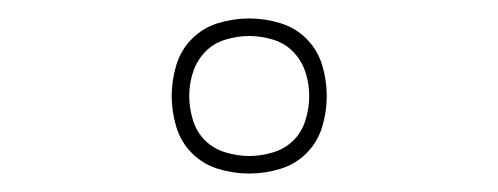

<svg xmlns="http://www.w3.org/2000/svg" viewBox="-20 -764 540 208"><path d="M250 -576Q233 -576 216.5 -581Q200 -586 188 -598Q176 -610 171 -626.5Q166 -643 166 -660Q166 -677 171 -693.5Q176 -710 188 -722Q200 -734 216.5 -739Q233 -744 250 -744Q267 -744 283.5 -739Q300 -734 312 -722Q324 -710 329 -693.5Q334 -677 334 -660Q334 -643 329 -626.5Q324 -610 312 -598Q300 -586 283.5 -581Q267 -576 250 -576ZM250 -595Q263 -595 276 -599Q289 -603 298 -612Q307 -621 311 -634Q315 -647 315 -660Q315 -673 311 -685.5Q307 -698 298 -707.5Q289 -717 276 -721Q263 -725 250 -725Q237 -725 224 -721Q211 -717 202 -707.5Q193 -698 189 -685.5Q185 -673 185 -660Q185 -647 189 -634Q193 -621 202 -612Q211 -603 224 -599Q237 -595 250 -595Z"/></svg>

Font: Iosevka Curly Thin
Style: Regular
Weight: 100
Monospace: yes
Designer: Belleve Invis
Foundry: Belleve Invis
Version: Version 22.1.2; ttfautohint (v1.8.4)